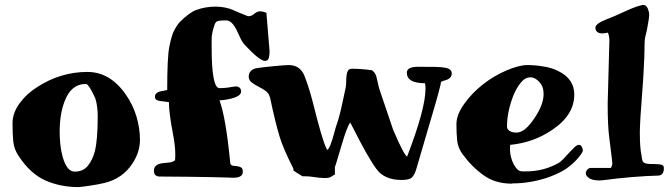

<svg xmlns="http://www.w3.org/2000/svg" viewBox="-20 -719 2727 782"><path d="M57 -82Q37 -111 34 -143Q31 -175 31 -217Q31 -259 60 -298.5Q89 -338 134 -366Q228 -426 336 -426Q429 -426 493 -333Q521 -293 535.5 -245.5Q550 -198 550 -149Q550 -100 520 -54Q480 8 406 26Q382 32 344.5 37.5Q307 43 300 43Q226 43 165 16Q104 -11 57 -82ZM223 -183Q223 -160 225.5 -133Q228 -106 235 -81Q252 -20 284 -20Q319 -20 338 -44Q357 -68 366 -102Q378 -148 378 -246Q378 -288 368 -319Q344 -371 332 -377Q331 -377 330 -377Q269 -377 243 -306Q223 -254 223 -183Z M969 -19Q969 5 929 5Q927 5 905 4Q883 3 844 2.5Q805 2 750 1Q695 0 629 0Q621 0 614 -5Q607 -10 607 -24Q607 -38 616.5 -45Q626 -52 639.5 -54Q653 -56 667.5 -57Q682 -58 693 -66L694 -87Q694 -124 685 -171Q668 -259 668 -303Q648 -305 629.5 -308Q611 -311 611 -325Q611 -345 645 -349Q653 -350 661 -353Q661 -485 669.5 -528Q678 -571 687.5 -591Q697 -611 711 -628Q750 -667 778 -678Q816 -692 857 -692Q898 -692 929.5 -678Q961 -664 990 -653Q1004 -653 1012 -660Q1027 -673 1038.5 -673Q1050 -673 1065 -667L1078 -510Q1078 -496 1075 -483.5Q1072 -471 1059 -471Q1038 -471 978 -535Q966 -548 958.5 -565Q951 -582 943 -598Q935 -614 924.5 -625Q914 -636 900 -636Q886 -636 872.5 -634.5Q859 -633 854.5 -620Q850 -607 847.5 -597.5Q845 -588 843.5 -578.5Q842 -569 842 -557V-527Q842 -360 874 -360Q890 -360 906 -362Q934 -366 938 -367Q962 -367 962 -346Q962 -322 893 -312Q879 -310 874 -310Q900 -241 918 -53Q921 -45 929 -44Q937 -43 946 -42Q955 -41 962 -37Q969 -33 969 -19Z M1212 -1Q1175 -23 1175 -26V-32Q1133 -115 1119 -162Q1103 -213 1080 -321Q1075 -340 1061 -349.5Q1047 -359 1032 -366.5Q1017 -374 1005 -383.5Q993 -393 993 -406.5Q993 -420 1001 -429Q1009 -438 1021.5 -440.5Q1034 -443 1056.5 -445.5Q1079 -448 1100 -450Q1142 -454 1157 -454Q1199 -454 1218 -415Q1237 -369 1255 -299Q1294 -142 1310 -114Q1312 -110 1312 -108Q1325 -114 1343 -184Q1347 -200 1350 -208Q1362 -241 1373.5 -295Q1385 -349 1387.5 -360Q1390 -371 1390 -385.5Q1390 -400 1391.5 -412Q1393 -424 1397.5 -431.5Q1402 -439 1414 -439Q1452 -439 1494 -433Q1508 -425 1513 -406.5Q1518 -388 1520 -377Q1522 -366 1525 -357L1536 -324L1553 -274Q1576 -207 1581 -191Q1624 -90 1638 -81Q1713 -276 1713 -357Q1713 -370 1711 -380Q1637 -380 1637 -423Q1637 -447 1682.5 -447Q1728 -447 1754 -446.5Q1780 -446 1794 -443Q1820 -438 1820 -420Q1820 -398 1790 -391Q1782 -389 1776 -385Q1776 -370 1729 -213L1676 -32Q1669 -8 1658.5 3Q1648 14 1616 14Q1545 14 1513 -31Q1480 -75 1419 -196Q1408 -218 1406 -220Q1392 -199 1372 -130Q1352 -62 1348 -50L1344 -39V-8Q1335 -4 1330 0Q1323 6 1305 6Q1303 6 1300 6Q1283 6 1258 2Q1240 -1 1222 -1Q1217 -1 1212 -1Z M2058 -129 2057 -116Q2057 -72 2079 -39Q2087 -28 2093 -24.5Q2099 -21 2109 -21H2123Q2193 -21 2253 -54Q2264 -60 2275 -72L2299 -98Q2310 -110 2320 -119.5Q2330 -129 2338 -129Q2346 -129 2350 -120Q2354 -111 2354 -106Q2353 -96 2329 -69Q2303 -41 2272 -23Q2241 -6 2205 6Q2136 28 2067 28Q2066 29 2065 29Q1997 29 1950 -5Q1902 -39 1864 -91Q1845 -117 1842 -146.5Q1839 -176 1839 -213.5Q1839 -251 1870 -295Q1901 -339 1946 -374.5Q1991 -410 2042.5 -432Q2094 -454 2128 -454Q2162 -454 2194 -448Q2225 -444 2253 -430Q2319 -398 2319 -334Q2319 -250 2229 -190Q2153 -138 2058 -129ZM2045 -203Q2045 -193 2055 -186Q2065 -179 2083 -179Q2084 -179 2084 -179Q2118 -179 2157 -238Q2194 -293 2194 -336Q2194 -362 2183 -377Q2163 -404 2140.5 -404Q2118 -404 2101 -382Q2083 -360 2071 -330Q2045 -264 2045 -203Z M2436 15 2421 16Q2386 16 2372 0Q2366 -6 2366 -13Q2366 -22 2373 -29Q2379 -35 2386 -35H2467Q2469 -35 2471.5 -42Q2474 -49 2474 -52.5Q2474 -56 2473 -64Q2472 -72 2471 -82Q2468 -110 2461.5 -158Q2455 -206 2455 -296L2462 -554Q2462 -571 2456 -586Q2441 -583 2434 -583Q2405 -583 2405 -607Q2406 -623 2452 -641L2482 -653L2533 -676Q2575 -695 2599 -699Q2612 -699 2618 -685Q2624 -671 2624 -660Q2624 -649 2621 -632Q2618 -615 2615 -598L2608 -568Q2605 -555 2605 -523Q2605 -491 2602 -442Q2600 -393 2596 -347Q2586 -222 2586 -178Q2586 -116 2593 -85Q2595 -61 2602 -57Q2611 -51 2634 -51H2640Q2657 -51 2670.5 -49Q2684 -47 2684 -35Q2684 -7 2664 -4Q2557 -1 2436 15Z"/></svg>

Font: Miltonian Tattoo
Style: Regular
Weight: 400
Designer: Pablo Impallari
Foundry: Pablo Impallari
Version: Version 1.008